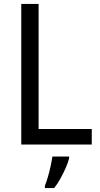

<svg xmlns="http://www.w3.org/2000/svg" viewBox="-20 -827 508 975"><path d="M88 -93V-807H176V-172H446V-93ZM331 -23Q326 -2 314 25Q302 52 287 79.5Q272 107 255 128H208V116Q215 99 223 72Q231 45 237 17Q243 -11 246 -32H331Z"/></svg>

Font: Noto Sans Kannada UI SemiCondensed
Style: Regular
Weight: 400
Width: 4
Designer: Jelle Bosma - Monotype Design Team
Foundry: Monotype Imaging Inc.
Version: Version 2.005; ttfautohint (v1.8.4.7-5d5b)